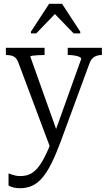

<svg xmlns="http://www.w3.org/2000/svg" viewBox="-20 -761 566 1012"><path d="M290 -41 279 -9 244 15 75 -436Q69 -450 60.5 -457.5Q52 -465 40 -468Q28 -471 11 -471V-509H215V-471H214Q197 -471 179.5 -470Q162 -469 151 -467.5Q140 -466 140 -462ZM300 -15Q275 52 251.5 99.5Q228 147 203 176Q178 205 149.5 218Q121 231 87 231Q65 231 50 227Q35 223 25 217V153Q29 154 38 157.5Q47 161 59.5 164Q72 167 87 167Q113 167 134 158.5Q155 150 175 128Q195 106 216 65Q237 24 261 -41L267 -57L408 -450Q408 -457 398 -461.5Q388 -466 372 -468.5Q356 -471 339 -471H337V-509H517V-471H515Q503 -471 491 -467.5Q479 -464 469 -455Q459 -446 452 -428ZM307 -741H239L143 -594V-585H171L283 -701H256L368 -585H403V-594Z"/></svg>

Font: Roboto Serif 28pt Condensed Light
Style: Regular
Weight: 300
Width: 3
Designer: Greg Gazdowicz
Foundry: Commercial Type
Version: Version 1.008